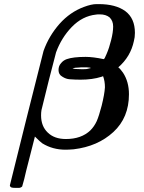

<svg xmlns="http://www.w3.org/2000/svg" viewBox="-20 -721 700 935"><path d="M461 -701Q543 -701 590 -667Q637 -632 637 -561Q637 -539 632 -521Q616 -445 556 -393Q564 -388 579 -367Q608 -323 608 -262Q608 -148 532 -78Q456 -8 339 6Q315 8 299 8Q236 8 186 -23Q176 -30 150 -56Q129 27 122 54Q105 119 98 151Q89 186 88 187Q81 194 71 194H59Q40 194 36 192Q29 189 28 182Q28 180 108 -140Q188 -456 192 -473Q218 -546 270 -605Q321 -662 388 -687Q425 -701 450 -701ZM485 -433Q489 -433 499 -458Q512 -488 521 -525Q531 -564 531 -592Q531 -619 514 -636Q496 -651 466 -651Q452 -651 448 -650Q381 -643 329 -589Q279 -537 253 -466Q251 -460 217 -327Q183 -190 182 -185Q180 -173 180 -159Q180 -106 213 -75Q245 -44 301 -44Q376 -44 420 -86Q439 -105 451 -131Q462 -156 475 -206Q489 -262 491 -296Q491 -326 482 -350Q480 -350 474 -347Q430 -333 372 -333Q346 -333 320 -335Q301 -336 283 -348Q265 -358 265 -380Q265 -400 277 -413Q288 -427 305 -433Q336 -444 397 -444Q433 -444 485 -433ZM379 -384Q399 -384 403 -385L424 -390H422Q421 -391 418.5 -391.5Q416 -392 414 -392Q410 -392 404 -393H389H374Q367 -392 362 -392Q344 -392 333 -388Q342 -384 379 -384Z"/></svg>

Font: KaTeX_Math
Style: Bold Italic
Weight: 700
Version: Version